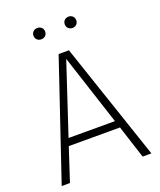

<svg xmlns="http://www.w3.org/2000/svg" viewBox="-155 -954 873 1050"><g transform="rotate(-20 281.0 -429.0)"><path d="M190 -858C170 -858 156 -844 156 -825C156 -806 170 -792 190 -792C210 -792 224 -806 224 -825C224 -844 210 -858 190 -858ZM372 -858C352 -858 338 -844 338 -825C338 -806 352 -792 372 -792C391 -792 405 -806 405 -825C405 -844 391 -858 372 -858ZM491 0H542L311 -684H251L20 0H68L131 -192H429ZM145 -234 281 -645 415 -234Z"/></g></svg>

Font: Fira Sans ExtraLight
Style: Regular
Weight: 200
Designer: bBox Type GmbH & Carrois Corporate GbR & Edenspiekermann AG
Foundry: bBox Type GmbH & Carrois Corporate GbR & Edenspiekermann AG
Version: Version 4.300;PS 004.300;hotconv 1.0.88;makeotf.lib2.5.64775